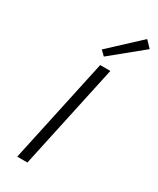

<svg xmlns="http://www.w3.org/2000/svg" viewBox="-227 -978 863 1046"><g transform="rotate(30 204.5 -454.5)"><path d="M213 -708 184 -736 370 -909 409 -868ZM77 0 219 -658H283L141 0Z"/></g></svg>

Font: EauTestInfant Semilight
Style: Italic
Weight: 300
Italic angle: -12°
Designer: Christian Thalmann (Catharsis Fonts)
Version: Version 0.001;PS 000.001;hotconv 1.0.88;makeotf.lib2.5.64775